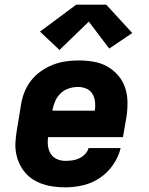

<svg xmlns="http://www.w3.org/2000/svg" viewBox="-20 -798 640 826"><path d="M261 8Q237 8 212.5 5Q188 2 165.5 -5.5Q143 -13 123.5 -25Q104 -37 89 -54.5Q74 -72 64 -93Q54 -114 49.5 -137.5Q45 -161 46.5 -186Q48 -211 52 -235L70 -345Q74 -373 84.5 -400Q95 -427 113 -450.5Q131 -474 156 -491.5Q181 -509 208 -519.5Q235 -530 263 -534Q291 -538 319 -538Q351 -538 383 -532.5Q415 -527 441.5 -512Q468 -497 488 -474Q508 -451 518 -421.5Q528 -392 528.5 -359.5Q529 -327 524 -295L509 -208H187Q184 -189 186.5 -170Q189 -151 198.5 -136Q208 -121 225 -113.5Q242 -106 261 -106Q276 -106 291 -108Q306 -110 320 -116.5Q334 -123 345.5 -134.5Q357 -146 361 -161H499Q490 -123 466.5 -89Q443 -55 409.5 -32.5Q376 -10 337.5 -1Q299 8 261 8ZM206 -322H388Q391 -341 389 -359.5Q387 -378 378 -393.5Q369 -409 352 -416.5Q335 -424 316 -424Q297 -424 277.5 -418Q258 -412 242.5 -398Q227 -384 218.5 -365Q210 -346 206 -327ZM236 -583 152 -662 308 -778H437L549 -656L450 -589L362 -705Z"/></svg>

Font: Iosevka Curly HvExObl
Style: Regular
Weight: 900
Width: 7
Italic angle: -9°
Monospace: yes
Designer: Belleve Invis
Foundry: Belleve Invis
Version: Version 11.1.0; ttfautohint (v1.8.3)